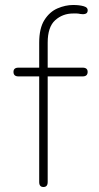

<svg xmlns="http://www.w3.org/2000/svg" viewBox="-20 -749 395 769"><path d="M154 0Q137 0 137 -20V-443H54Q34 -443 34 -461Q34 -478 54 -478H137V-578Q137 -636 158 -669Q179 -702 210.5 -715.5Q242 -729 273 -729Q298 -729 315.5 -724Q333 -719 331 -705Q330 -696 321.5 -693.5Q313 -691 302 -693Q293 -695 287 -695Q281 -695 273 -695Q231 -695 201 -668Q171 -641 171 -578V-478H311Q331 -478 331 -461Q331 -443 311 -443H171V-20Q171 0 154 0Z"/></svg>

Font: Zen Maru Gothic Light
Style: Regular
Weight: 300
Designer: Yoshimichi Ohira
Foundry: Positype
Version: Version 1.001